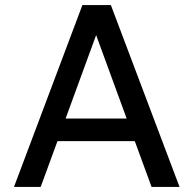

<svg xmlns="http://www.w3.org/2000/svg" viewBox="-20 -735 760 755"><path d="M686 0H576L510 -180H206L140 0H35L304 -715H416ZM238 -269H478L358 -597Z"/></svg>

Font: Wix Madefor Text Medium
Style: Regular
Weight: 500
Designer: Dalton Maag Ltd
Foundry: Dalton Maag Ltd
Version: Version 3.100